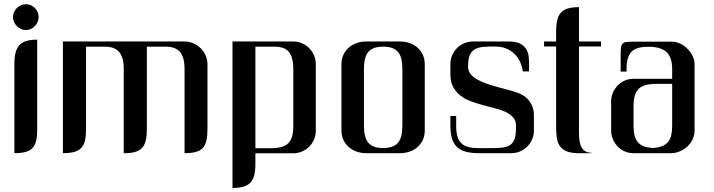

<svg xmlns="http://www.w3.org/2000/svg" viewBox="-20 -738 3441 925"><path d="M105 -717.8Q117.2 -717.8 128.4 -712.9Q139.6 -708 147.9 -699.7Q156.2 -691.4 161.1 -680.2Q166 -668.9 166 -656.2Q166 -643.6 161.1 -632.1Q156.2 -620.6 147.9 -612.1Q139.6 -603.5 128.4 -598.4Q117.2 -593.3 105 -593.3Q92.3 -593.3 81.1 -598.4Q69.8 -603.5 61.3 -612.1Q52.7 -620.6 47.6 -632.1Q42.5 -643.6 42.5 -656.2Q42.5 -668.5 47.6 -679.7Q52.7 -690.9 61.3 -699.5Q69.8 -708 81.1 -712.9Q92.3 -717.8 105 -717.8ZM159.2 -113.3Q159.2 -81.5 154.1 -59.8Q148.9 -38.1 136.5 -24.9Q124 -11.7 102.8 -5.9Q81.5 0 49.3 0V-430.2Q49.3 -462.9 55.2 -485.1Q61 -507.3 74 -521Q86.9 -534.7 107.9 -540.8Q128.9 -546.9 159.2 -546.9Z M869.1 -538.1Q891.1 -538.1 911.1 -529.5Q931.2 -521 946.3 -506.1Q961.4 -491.2 970.5 -471.2Q979.5 -451.2 979.5 -428.7V-114.3Q979.5 -82.5 974.4 -60.5Q969.2 -38.6 956.8 -25.1Q944.3 -11.7 922.9 -5.9Q901.4 0 869.1 0V-405.3Q869.1 -461.4 847.4 -487.3Q825.7 -513.2 778.3 -513.2H687.5V-114.3Q687.5 -88.9 684.1 -69.8Q680.7 -50.8 673.1 -37.4Q665.5 -23.9 652.6 -15.6Q639.6 -7.3 620.6 -3.4Q607.9 -1 588.4 0H576.2V-410.6Q575.2 -463.9 553.2 -488.5Q531.2 -513.2 485.4 -513.2H394.5V-114.3Q394.5 -82.5 389.4 -60.5Q384.3 -38.6 371.3 -25.1Q358.4 -11.7 336.9 -5.9Q315.4 0 283.2 0V-538.1H869.1Z M1100.1 -538.1H1393.1Q1415 -538.1 1434.8 -529.5Q1454.6 -521 1469.5 -506.1Q1484.4 -491.2 1492.9 -471.2Q1501.5 -451.2 1501.5 -428.7V-108.9Q1501.5 -85.9 1492.9 -65.9Q1484.4 -45.9 1469.5 -31.2Q1454.6 -16.6 1434.8 -8.1Q1415 0.5 1393.1 0.5H1210.4V51.3Q1210.4 84 1204.8 106.2Q1199.2 128.4 1186 142.1Q1172.9 155.8 1151.9 161.6Q1130.9 167.5 1100.1 167.5ZM1210.4 -23.9H1282.7Q1313.5 -23.9 1334.5 -29.5Q1355.5 -35.2 1368.7 -47.9Q1381.8 -60.5 1387.5 -81.3Q1393.1 -102.1 1393.1 -132.3V-404.8Q1393.1 -460.4 1372.6 -486.8Q1352.1 -513.2 1302.2 -513.2H1210.4Z M1907.7 -538.1Q1931.2 -538.1 1952.6 -530.8Q1974.1 -523.4 1990.5 -509.5Q2006.8 -495.6 2016.6 -475.1Q2026.4 -454.6 2026.4 -428.2V-109.4Q2026.4 -83 2016.6 -62.7Q2006.8 -42.5 1990.5 -28.6Q1974.1 -14.6 1952.6 -7.3Q1931.2 0 1907.7 0H1744.1Q1720.7 0 1699.2 -7.3Q1677.7 -14.6 1661.4 -28.6Q1645 -42.5 1635 -62.7Q1625 -83 1625 -109.4V-428.2Q1625 -454.6 1635 -475.1Q1645 -495.6 1661.4 -509.5Q1677.7 -523.4 1699.2 -530.8Q1720.7 -538.1 1744.1 -538.1ZM1733.4 -132.8Q1733.4 -105 1738.3 -84.5Q1743.2 -64 1754.2 -50.8Q1765.1 -37.6 1782.7 -31.2Q1800.3 -24.9 1825.7 -24.9Q1851.1 -24.9 1868.9 -31.2Q1886.7 -37.6 1897.7 -50.8Q1908.7 -64 1913.6 -84.5Q1918.5 -105 1918.5 -132.8V-405.3Q1918.5 -433.1 1913.6 -453.6Q1908.7 -474.1 1897.7 -487.3Q1886.7 -500.5 1868.9 -506.8Q1851.1 -513.2 1825.7 -513.2Q1800.3 -513.2 1782.7 -506.8Q1765.1 -500.5 1754.2 -487.3Q1743.2 -474.1 1738.3 -453.6Q1733.4 -433.1 1733.4 -405.3Z M2258.3 -538.1H2431.2Q2467.3 -538.1 2487.1 -527.1Q2506.8 -516.1 2516.1 -499.8Q2525.4 -483.4 2527.1 -464.6Q2528.8 -445.8 2528.8 -429.7V-394H2499Q2495.1 -419.9 2484.6 -441.9Q2474.1 -463.9 2457.3 -479.7Q2440.4 -495.6 2417.7 -504.6Q2395 -513.7 2367.2 -513.7H2339.4Q2309.1 -513.7 2289.1 -508.8Q2269 -503.9 2257.1 -492.7Q2245.1 -481.4 2240 -463.1Q2234.9 -444.8 2234.9 -417.5Q2234.9 -397 2246.8 -381.8Q2258.8 -366.7 2278.8 -355.2Q2298.8 -343.8 2324.5 -335Q2350.1 -326.2 2377.2 -318.8Q2404.3 -311.5 2430.7 -304.4Q2457 -297.4 2479 -289.1Q2494.6 -283.2 2508.1 -273.2Q2521.5 -263.2 2531.2 -249.8Q2541 -236.3 2546.6 -220.2Q2552.2 -204.1 2552.2 -186.5V-108.9Q2552.2 -86.4 2543.7 -66.7Q2535.2 -46.9 2520.3 -32Q2505.4 -17.1 2485.4 -8.5Q2465.3 0 2442.9 0H2288.1Q2251.5 0 2225.1 -6.8Q2198.7 -13.7 2182.1 -29.3Q2165.5 -44.9 2157.7 -70.3Q2149.9 -95.7 2149.9 -132.3V-179.2H2177.7V-132.3Q2177.7 -102.1 2183.6 -81.3Q2189.5 -60.5 2202.4 -47.9Q2215.3 -35.2 2236.3 -29.8Q2257.3 -24.4 2288.1 -24.4H2356Q2386.7 -24.4 2407.7 -28.1Q2428.7 -31.7 2441.7 -42.5Q2454.6 -53.2 2460.2 -71.8Q2465.8 -90.3 2465.8 -120.6V-132.8Q2465.8 -157.2 2452.1 -172.6Q2438.5 -188 2416.3 -198.5Q2394 -209 2365.7 -216.1Q2337.4 -223.1 2307.9 -231.2Q2278.3 -239.3 2250 -249.5Q2221.7 -259.8 2199.5 -276.6Q2177.2 -293.5 2163.6 -318.4Q2149.9 -343.3 2149.9 -379.9V-429.7Q2149.9 -452.1 2158.4 -471.9Q2167 -491.7 2181.6 -506.3Q2196.3 -521 2216.1 -529.5Q2235.8 -538.1 2258.3 -538.1Z M2769.5 -131.8Q2769.5 -120.1 2769.3 -106Q2769 -91.8 2770 -77.4Q2771 -63 2773.9 -49.6Q2776.9 -36.1 2783.4 -25.6Q2790 -15.1 2800.8 -8.8Q2811.5 -2.4 2827.6 -2.4Q2829.6 -2.4 2829.6 -1Q2829.6 0 2827.6 0H2769.5Q2731.4 0 2709.5 -9.3Q2687.5 -18.6 2676.3 -35.6Q2665 -52.7 2662.1 -77.1Q2659.2 -101.6 2659.2 -131.8V-514.2H2601.1V-538.1H2659.2V-586.9Q2659.2 -619.6 2664.8 -642.1Q2670.4 -664.6 2683.6 -678.2Q2696.8 -691.9 2717.8 -697.8Q2738.8 -703.6 2769.5 -703.6V-538.1H2875.5V-514.2H2769.5Z M3218.3 -358.4V-404.8Q3218.3 -462.9 3190.4 -487.8Q3162.6 -512.7 3104.5 -512.7Q3075.7 -512.7 3055.4 -507.1Q3035.2 -501.5 3022.5 -488.5Q3009.8 -475.6 3004.2 -455.1Q2998.5 -434.6 2998.5 -404.8V-393.1H2970.2V-473.1Q2970.2 -495.6 2971.7 -508.3Q2973.1 -521 2979 -527.3Q2984.9 -533.7 2996.3 -535.4Q3007.8 -537.1 3028.3 -537.1H3218.3Q3238.3 -537.1 3257.6 -527.6Q3276.9 -518.1 3292.2 -502.7Q3307.6 -487.3 3316.9 -467.8Q3326.2 -448.2 3326.2 -428.2V-109.4Q3326.2 -87.4 3317.4 -68.1Q3308.6 -48.8 3293.5 -34.2Q3278.3 -19.5 3258.8 -10.5Q3239.3 -1.5 3218.3 0H3032.2Q3009.8 0 2990.2 -8.5Q2970.7 -17.1 2956.1 -32Q2941.4 -46.9 2932.9 -66.9Q2924.3 -86.9 2924.3 -109.4V-249.5Q2924.3 -272 2932.9 -291.7Q2941.4 -311.5 2956.1 -326.4Q2970.7 -341.3 2990.2 -349.9Q3009.8 -358.4 3032.2 -358.4ZM3218.3 -334H3143.6Q3112.8 -334 3091.6 -328.4Q3070.3 -322.8 3057.1 -310.1Q3043.9 -297.4 3038.1 -276.6Q3032.2 -255.9 3032.2 -226.1V-133.3Q3032.2 -105.5 3037.1 -85.9Q3042 -66.4 3052.7 -53.5Q3063.5 -40.5 3080.8 -33.7Q3098.1 -26.9 3123 -24.9Q3149.4 -26.4 3167.5 -33Q3185.5 -39.6 3197 -52.5Q3208.5 -65.4 3213.4 -85.2Q3218.3 -105 3218.3 -133.3Z"/></svg>

Font: Unique
Style: Regular
Weight: 400
Designer: Anna Pocius (aka Artmaker)
Foundry: Anna Pocius
Version: Version 1.000 2013 initial release